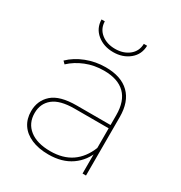

<svg xmlns="http://www.w3.org/2000/svg" viewBox="-169 -838 907 963"><g transform="rotate(30 284.5 -357.0)"><path d="M445 -123V-140V-338Q445 -419 403.5 -460Q362 -501 281 -501Q225 -501 176.5 -481.5Q128 -462 93 -429L79 -443Q116 -479 169 -499.5Q222 -520 280 -520Q370 -520 417.5 -473.5Q465 -427 465 -339V0H445ZM248 3Q191 3 149.5 -15Q108 -33 86.5 -65.5Q65 -98 65 -142Q65 -204 108.5 -242.5Q152 -281 249 -281H456V-262H248Q164 -262 124.5 -230Q85 -198 85 -143Q85 -84 128 -50Q171 -16 248 -16Q321 -16 370 -49.5Q419 -83 445 -148L455 -135Q433 -71 380 -34Q327 3 248 3ZM273 -604Q218 -604 180 -635Q142 -666 141 -717H160Q161 -674 193 -648.5Q225 -623 273 -623Q321 -623 353 -648.5Q385 -674 386 -717H405Q404 -666 366 -635Q328 -604 273 -604Z"/></g></svg>

Font: Montserrat
Style: Regular
Weight: 400
Designer: Julieta Ulanovsky
Foundry: Julieta Ulanovsky
Version: Version 8.000